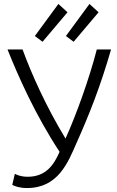

<svg xmlns="http://www.w3.org/2000/svg" viewBox="-20 -943 591 970"><path d="M18 -693C71 -560 158 -363 281 -176C252 -109 211 -50 120 -50C85 -50 64 -60 55 -65L42 -9C54 -2 81 7 116 7C274 7 323 -122 366 -219C433 -369 488 -509 541 -693H469C432 -549 367 -367 311 -243C212 -406 139 -570 94 -693ZM352 -732 478 -881 432 -923 313 -761ZM195 -732 321 -881 275 -923 156 -761Z"/></svg>

Font: Repo Light
Style: Regular
Weight: 300
Designer: Stefan Peev
Foundry: Context Ltd
Version: Version 001.502